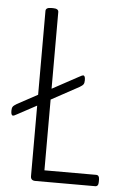

<svg xmlns="http://www.w3.org/2000/svg" viewBox="-52 -739 490 776"><g transform="rotate(5 193.5 -351.0)"><path d="M121 0Q102 0 102 -18V-304L26 -263Q17 -258 13.5 -256.5Q10 -255 8 -255Q5 -255 2.5 -259Q0 -263 0 -274Q0 -285 3.5 -290.5Q7 -296 19 -303L102 -348V-688Q102 -702 124 -702H132Q154 -702 154 -688V-377L259 -434Q268 -439 271.5 -440.5Q275 -442 277 -442Q280 -442 282.5 -438Q285 -434 285 -423Q285 -412 281.5 -406.5Q278 -401 266 -394L154 -333V-46H364Q377 -46 377 -28V-18Q377 0 364 0Z"/></g></svg>

Font: Asap Condensed ExtraLight
Style: Regular
Weight: 200
Width: 3
Designer: Pablo Cosgaya
Foundry: Omnibus-Type
Version: Version 3.001; ttfautohint (v1.8.4.7-5d5b)